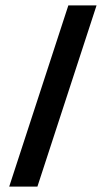

<svg xmlns="http://www.w3.org/2000/svg" viewBox="-20 -688 390 708"><path d="M14 0 232 -668H336L118 0Z"/></svg>

Font: Gantari SemiBold
Style: Regular
Weight: 600
Designer: Anugrah Pasau
Foundry: Lafontype
Version: Version 1.000; ttfautohint (v1.8.3)